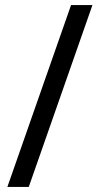

<svg xmlns="http://www.w3.org/2000/svg" viewBox="-20 -734 392 754"><path d="M343 -714H259L9 0H93Z"/></svg>

Font: Noto Sans Thai
Style: Regular
Weight: 400
Designer: Monotype Design Team
Foundry: Monotype Imaging Inc.
Version: Version 1.901